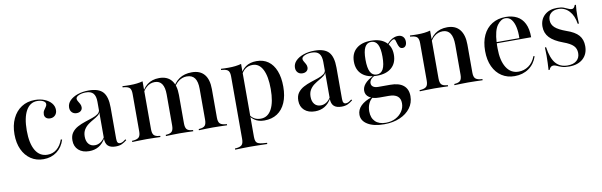

<svg xmlns="http://www.w3.org/2000/svg" viewBox="-44 -821 4409 1407"><g transform="rotate(-10 2160.5 -117.0)"><path d="M224.2 11.3Q171 11.3 130.6 -15.7Q90.3 -42.7 67.7 -91.1Q45.2 -139.5 45.2 -204.8Q45.2 -271 69 -321.4Q92.7 -371.8 135.5 -399.6Q178.2 -427.4 235.5 -427.4Q275 -427.4 306.9 -414.5Q338.7 -401.6 357.3 -379.4Q375.8 -357.3 375.8 -329Q375.8 -304.8 361.3 -289.9Q346.8 -275 324.2 -275Q304.8 -275 293.5 -285.1Q282.3 -295.2 282.3 -311.3Q282.3 -328.2 289.9 -340.3Q297.6 -352.4 305.2 -362.5Q312.9 -372.6 312.9 -383.9Q312.9 -398.4 295.2 -407.7Q277.4 -416.9 250.8 -416.9Q197.6 -416.9 168.1 -364.5Q138.7 -312.1 138.7 -216.1Q138.7 -120.2 169.8 -68.1Q200.8 -16.1 258.9 -16.1Q298.4 -16.1 327.8 -40.3Q357.3 -64.5 373.4 -109.7L382.3 -106.5Q365.3 -50.8 323.4 -19.8Q281.5 11.3 224.2 11.3Z M685.5 -207.3V-334.7Q685.5 -377.4 668.1 -397.2Q650.8 -416.9 612.9 -416.9Q583.1 -416.9 560.9 -406.9Q538.7 -396.8 538.7 -382.3Q538.7 -373.4 545.2 -363.3Q551.6 -353.2 558.1 -341.1Q564.5 -329 564.5 -316.1Q564.5 -299.2 552.8 -289.1Q541.1 -279 521.8 -279Q500 -279 486.7 -292.7Q473.4 -306.5 473.4 -328.2Q473.4 -357.3 494.8 -379.4Q516.1 -401.6 552.8 -414.5Q589.5 -427.4 635.5 -427.4Q709.7 -427.4 741.5 -392.3Q773.4 -357.3 773.4 -276.6V-207.3ZM564.5 11.3Q514.5 11.3 485.1 -15.3Q455.6 -41.9 455.6 -87.1Q455.6 -122.6 472.2 -145.2Q488.7 -167.7 514.9 -181.9Q541.1 -196 570.6 -205.6Q600 -215.3 626.6 -224.2Q653.2 -233.1 669.8 -245.6Q686.3 -258.1 686.3 -278.2L687.1 -261.3Q683.9 -245.2 668.5 -233.5Q653.2 -221.8 633.5 -210.9Q613.7 -200 594.4 -185.9Q575 -171.8 562.1 -150.8Q549.2 -129.8 549.2 -99.2Q549.2 -64.5 566.1 -44.4Q583.1 -24.2 612.9 -24.2Q634.7 -24.2 654.4 -36.7Q674.2 -49.2 688.7 -74.2V-63.7Q666.1 -25 635.5 -6.9Q604.8 11.3 564.5 11.3ZM773.4 -43.5Q773.4 -24.2 779 -15.7Q784.7 -7.3 796 -7.3Q808.1 -7.3 819.4 -14.1Q830.6 -21 839.5 -28.2L844.4 -21Q826.6 -6.5 807.7 2.4Q788.7 11.3 761.3 11.3Q722.6 11.3 704 -6.5Q685.5 -24.2 685.5 -60.5V-207.3H773.4Z M993.5 -2.4Q965.3 -2.4 940.3 -1.6Q915.3 -0.8 885.5 0V-8.9L898.4 -9.7Q926.6 -12.9 937.9 -25.4Q949.2 -37.9 949.2 -68.5V-207.3H1037.1V-68.5Q1037.1 -37.9 1048 -25Q1058.9 -12.1 1086.3 -9.7L1095.2 -8.9V0Q1066.1 -0.8 1042.7 -1.6Q1019.4 -2.4 993.5 -2.4ZM949.2 -207.3V-346.8Q949.2 -377.4 938.3 -389.9Q927.4 -402.4 896.8 -405.6L885.5 -406.5V-415.3Q904 -414.5 916.5 -414.1Q929 -413.7 941.1 -413.7Q968.5 -413.7 992.7 -416.5Q1016.9 -419.4 1037.1 -425V-415.3V-207.3ZM1194.4 -207.3V-299.2Q1194.4 -351.6 1176.6 -377.8Q1158.9 -404 1123.4 -404Q1087.9 -404 1060.9 -379.8Q1033.9 -355.6 1015.3 -307.3L1012.9 -311.3Q1033.9 -371 1070.6 -399.2Q1107.3 -427.4 1160.5 -427.4Q1220.2 -427.4 1251.2 -389.9Q1282.3 -352.4 1282.3 -280.6V-207.3ZM1237.9 -2.4Q1212.9 -2.4 1189.1 -1.6Q1165.3 -0.8 1136.3 0V-8.9L1145.2 -9.7Q1172.6 -12.1 1183.5 -25Q1194.4 -37.9 1194.4 -68.5V-207.3H1282.3V-68.5Q1282.3 -37.9 1293.1 -25Q1304 -12.1 1331.5 -9.7L1339.5 -8.9V0Q1311.3 -0.8 1287.5 -1.6Q1263.7 -2.4 1237.9 -2.4ZM1439.5 -207.3V-298.4Q1439.5 -351.6 1420.6 -377.8Q1401.6 -404 1361.3 -404Q1329 -404 1301.2 -383.5Q1273.4 -362.9 1254.8 -322.6L1251.6 -327.4Q1271 -375.8 1309.3 -401.6Q1347.6 -427.4 1403.2 -427.4Q1464.5 -427.4 1496 -389.9Q1527.4 -352.4 1527.4 -280.6V-207.3ZM1483.1 -2.4Q1457.3 -2.4 1433.5 -1.6Q1409.7 -0.8 1381.5 0V-8.9L1390.3 -9.7Q1417.7 -12.1 1428.6 -25Q1439.5 -37.9 1439.5 -68.5V-207.3H1527.4V-68.5Q1527.4 -37.9 1538.7 -25.4Q1550 -12.9 1578.2 -9.7L1591.1 -8.9V0Q1561.3 -0.8 1536.3 -1.6Q1511.3 -2.4 1483.1 -2.4Z M1726.6 183.9Q1698.4 183.9 1673.4 184.7Q1648.4 185.5 1618.5 186.3V177.4L1631.5 176.6Q1659.7 173.4 1671 160.9Q1682.3 148.4 1682.3 117.7V-207.3H1770.2V117.7Q1770.2 137.9 1775 150Q1779.8 162.1 1792.3 167.7Q1804.8 173.4 1825.8 175L1857.3 177.4V186.3Q1833.9 185.5 1812.1 185.1Q1790.3 184.7 1769.8 184.3Q1749.2 183.9 1726.6 183.9ZM1884.7 -425.8Q1935.5 -425.8 1971.4 -400Q2007.3 -374.2 2026.6 -325.4Q2046 -276.6 2046 -208.1Q2046 -138.7 2024.6 -89.1Q2003.2 -39.5 1963.3 -13.3Q1923.4 12.9 1866.9 12.9Q1824.2 12.9 1796 -6.5Q1767.7 -25.8 1760.5 -46L1763.7 -51.6Q1770.2 -33.9 1791.1 -19.4Q1812.1 -4.8 1843.5 -4.8Q1896 -4.8 1924.2 -56.9Q1952.4 -108.9 1952.4 -207.3Q1952.4 -300.8 1926.2 -352Q1900 -403.2 1850.8 -403.2Q1818.5 -403.2 1796 -385.9Q1773.4 -368.5 1761.3 -338.7L1758.1 -343.5Q1771 -379.8 1803.2 -402.8Q1835.5 -425.8 1884.7 -425.8ZM1682.3 -207.3V-346.8Q1682.3 -377.4 1671.4 -389.9Q1660.5 -402.4 1629.8 -405.6L1618.5 -406.5V-415.3Q1637.1 -414.5 1649.6 -414.1Q1662.1 -413.7 1674.2 -413.7Q1701.6 -413.7 1725.8 -416.5Q1750 -419.4 1770.2 -425V-415.3V-207.3Z M2366.1 -207.3V-334.7Q2366.1 -377.4 2348.8 -397.2Q2331.5 -416.9 2293.5 -416.9Q2263.7 -416.9 2241.5 -406.9Q2219.4 -396.8 2219.4 -382.3Q2219.4 -373.4 2225.8 -363.3Q2232.3 -353.2 2238.7 -341.1Q2245.2 -329 2245.2 -316.1Q2245.2 -299.2 2233.5 -289.1Q2221.8 -279 2202.4 -279Q2180.6 -279 2167.3 -292.7Q2154 -306.5 2154 -328.2Q2154 -357.3 2175.4 -379.4Q2196.8 -401.6 2233.5 -414.5Q2270.2 -427.4 2316.1 -427.4Q2390.3 -427.4 2422.2 -392.3Q2454 -357.3 2454 -276.6V-207.3ZM2245.2 11.3Q2195.2 11.3 2165.7 -15.3Q2136.3 -41.9 2136.3 -87.1Q2136.3 -122.6 2152.8 -145.2Q2169.4 -167.7 2195.6 -181.9Q2221.8 -196 2251.2 -205.6Q2280.6 -215.3 2307.3 -224.2Q2333.9 -233.1 2350.4 -245.6Q2366.9 -258.1 2366.9 -278.2L2367.7 -261.3Q2364.5 -245.2 2349.2 -233.5Q2333.9 -221.8 2314.1 -210.9Q2294.4 -200 2275 -185.9Q2255.6 -171.8 2242.7 -150.8Q2229.8 -129.8 2229.8 -99.2Q2229.8 -64.5 2246.8 -44.4Q2263.7 -24.2 2293.5 -24.2Q2315.3 -24.2 2335.1 -36.7Q2354.8 -49.2 2369.4 -74.2V-63.7Q2346.8 -25 2316.1 -6.9Q2285.5 11.3 2245.2 11.3ZM2454 -43.5Q2454 -24.2 2459.7 -15.7Q2465.3 -7.3 2476.6 -7.3Q2488.7 -7.3 2500 -14.1Q2511.3 -21 2520.2 -28.2L2525 -21Q2507.3 -6.5 2488.3 2.4Q2469.4 11.3 2441.9 11.3Q2403.2 11.3 2384.7 -6.5Q2366.1 -24.2 2366.1 -60.5V-207.3H2454Z M2727.4 192.7Q2650 192.7 2604.8 165.3Q2559.7 137.9 2559.7 92.7Q2559.7 55.6 2588.3 27Q2616.9 -1.6 2671.8 -19.4L2677.4 -15.3Q2658.1 -2.4 2646.4 23Q2634.7 48.4 2634.7 80.6Q2634.7 129.8 2662.5 156.9Q2690.3 183.9 2741.1 183.9Q2781.5 183.9 2812.9 167.7Q2844.4 151.6 2862.9 124.2Q2881.5 96.8 2881.5 62.9Q2881.5 28.2 2860.1 10.9Q2838.7 -6.5 2795.2 -6.5H2725Q2678.2 -6.5 2651.2 -24.6Q2624.2 -42.7 2624.2 -74.2Q2624.2 -101.6 2645.2 -125.8Q2666.1 -150 2707.3 -170.2L2716.1 -169.4Q2696.8 -158.1 2688.3 -146.4Q2679.8 -134.7 2679.8 -121Q2679.8 -104 2693.1 -94.4Q2706.5 -84.7 2731.5 -84.7H2820.2Q2884.7 -84.7 2918.1 -57.3Q2951.6 -29.8 2951.6 22.6Q2951.6 72.6 2923 110.9Q2894.4 149.2 2844 171Q2793.5 192.7 2727.4 192.7ZM2736.3 -166.9Q2666.1 -166.9 2626.6 -201.2Q2587.1 -235.5 2587.1 -297.6Q2587.1 -358.9 2626.6 -393.1Q2666.1 -427.4 2736.3 -427.4Q2806.5 -427.4 2845.6 -393.1Q2884.7 -358.9 2884.7 -297.6Q2884.7 -235.5 2845.6 -201.2Q2806.5 -166.9 2736.3 -166.9ZM2736.3 -175.8Q2768.5 -175.8 2784.3 -205.2Q2800 -234.7 2800 -297.6Q2800 -359.7 2784.3 -389.1Q2768.5 -418.5 2736.3 -418.5Q2704.8 -418.5 2689.1 -389.1Q2673.4 -359.7 2673.4 -297.6Q2673.4 -234.7 2689.1 -205.2Q2704.8 -175.8 2736.3 -175.8ZM2956.5 -334.7Q2941.1 -334.7 2933.9 -346Q2926.6 -357.3 2922.6 -371.8Q2918.5 -386.3 2914.9 -397.6Q2911.3 -408.9 2902.4 -408.9Q2897.6 -408.9 2886.3 -401.6Q2875 -394.4 2863.7 -382.3Q2852.4 -370.2 2846 -353.2L2841.1 -359.7Q2854.8 -388.7 2882.3 -408.1Q2909.7 -427.4 2937.9 -427.4Q2961.3 -427.4 2974.6 -413.7Q2987.9 -400 2987.9 -376.6Q2987.9 -357.3 2979.4 -346Q2971 -334.7 2956.5 -334.7Z M3133.1 -2.4Q3104.8 -2.4 3079.8 -1.6Q3054.8 -0.8 3025 0V-8.9L3037.9 -9.7Q3066.1 -12.9 3077.4 -25.4Q3088.7 -37.9 3088.7 -68.5V-207.3H3176.6V-68.5Q3176.6 -37.9 3187.5 -25Q3198.4 -12.1 3225.8 -9.7L3235.5 -8.9V0Q3206.5 -0.8 3182.7 -1.6Q3158.9 -2.4 3133.1 -2.4ZM3088.7 -207.3V-346.8Q3088.7 -377.4 3077.8 -389.9Q3066.9 -402.4 3036.3 -405.6L3025 -406.5V-415.3Q3043.5 -414.5 3056 -414.1Q3068.5 -413.7 3080.6 -413.7Q3108.1 -413.7 3132.3 -416.5Q3156.5 -419.4 3176.6 -425V-415.3V-207.3ZM3340.3 -207.3V-291.1Q3340.3 -347.6 3321.8 -375.8Q3303.2 -404 3266.1 -404Q3230.6 -404 3202.4 -380.2Q3174.2 -356.5 3154.8 -307.3L3152.4 -312.1Q3174.2 -371 3211.7 -399.2Q3249.2 -427.4 3304 -427.4Q3364.5 -427.4 3396.4 -388.3Q3428.2 -349.2 3428.2 -276.6V-207.3ZM3384.7 -2.4Q3358.9 -2.4 3335.1 -1.6Q3311.3 -0.8 3283.1 0V-8.9L3291.1 -9.7Q3318.5 -12.1 3329.4 -25Q3340.3 -37.9 3340.3 -68.5V-207.3H3428.2V-68.5Q3428.2 -37.9 3439.5 -25.4Q3450.8 -12.9 3479 -9.7L3492.7 -8.9V0Q3462.9 -0.8 3437.5 -1.6Q3412.1 -2.4 3384.7 -2.4Z M3729.8 11.3Q3675.8 11.3 3634.7 -15.3Q3593.5 -41.9 3570.6 -91.1Q3547.6 -140.3 3547.6 -207.3Q3547.6 -275 3570.6 -324.2Q3593.5 -373.4 3636.7 -400.4Q3679.8 -427.4 3738.7 -427.4Q3786.3 -427.4 3822.2 -408.9Q3858.1 -390.3 3877.8 -350.8Q3897.6 -311.3 3897.6 -248.4H3608.1L3607.3 -257.3H3811.3Q3812.9 -301.6 3805.2 -337.9Q3797.6 -374.2 3780.2 -396.4Q3762.9 -418.5 3734.7 -418.5Q3702.4 -418.5 3674.6 -381Q3646.8 -343.5 3641.9 -255.6V-254Q3641.1 -242.7 3641.1 -231.5Q3641.1 -220.2 3641.1 -209.7Q3641.1 -120.2 3673.4 -68.1Q3705.6 -16.1 3764.5 -16.1Q3804.8 -16.1 3838.3 -39.1Q3871.8 -62.1 3890.3 -109.7L3898.4 -106.5Q3879.8 -50.8 3835.5 -19.8Q3791.1 11.3 3729.8 11.3Z M4135.5 11.3Q4102.4 11.3 4081.5 4.4Q4060.5 -2.4 4046.8 -9.3Q4033.1 -16.1 4021 -16.1Q3999.2 -16.1 3989.5 10.5H3981.5Q3983.1 -15.3 3984.3 -42.3Q3985.5 -69.4 3985.5 -98Q3985.5 -126.6 3983.9 -157.3H3992.7Q4004.8 -74.2 4037.1 -36.3Q4069.4 1.6 4125.8 1.6Q4169.4 1.6 4193.1 -19Q4216.9 -39.5 4216.9 -75Q4216.9 -108.1 4195.6 -129.8Q4174.2 -151.6 4122.6 -170.2Q4054.8 -195.2 4023.8 -228.6Q3992.7 -262.1 3992.7 -309.7Q3992.7 -362.9 4027.8 -395.2Q4062.9 -427.4 4120.2 -427.4Q4150.8 -427.4 4169.8 -420.6Q4188.7 -413.7 4202 -406.9Q4215.3 -400 4227.4 -400Q4236.3 -400 4242.3 -406.5Q4248.4 -412.9 4253.2 -425.8H4262.1Q4259.7 -405.6 4258.5 -384.7Q4257.3 -363.7 4257.7 -339.9Q4258.1 -316.1 4259.7 -286.3H4250.8Q4241.9 -347.6 4209.3 -382.7Q4176.6 -417.7 4129.8 -417.7Q4094.4 -417.7 4073.4 -399.2Q4052.4 -380.6 4052.4 -348.4Q4052.4 -316.1 4077 -293.1Q4101.6 -270.2 4159.7 -249.2Q4221.8 -228.2 4249.2 -196.8Q4276.6 -165.3 4276.6 -116.1Q4276.6 -57.3 4239.1 -23Q4201.6 11.3 4135.5 11.3Z"/></g></svg>

Font: Playfair 144pt SemiCondensed Medium
Style: Regular
Weight: 500
Width: 4
Designer: Claus Eggers Sørensen
Foundry: Claus Eggers Sørensen
Version: Version 2.203